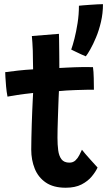

<svg xmlns="http://www.w3.org/2000/svg" viewBox="-20 -879 522 922"><path d="M448.5 -74.5Q439.5 -54.5 420.8 -31.8Q402 -9 371.5 6.8Q341 22.5 295.5 22.5Q236.5 22.5 200 -2.5Q163.5 -27.5 146.8 -69.2Q130 -111 130 -160.5Q130 -187 130.8 -218.8Q131.5 -250.5 132.5 -283.2Q133.5 -316 134.8 -345.5Q136 -375 137.2 -397.8Q138.5 -420.5 139 -432.5Q96.5 -428 62 -422.8Q27.5 -417.5 16 -415Q11.5 -438.5 9.2 -464Q7 -489.5 6 -508.5Q5 -527.5 5 -532.5Q33.5 -536.5 68 -540.2Q102.5 -544 139 -546Q138.5 -560.5 138.2 -587Q138 -613.5 137.5 -635.5Q137 -655 135.5 -674.2Q134 -693.5 133 -706L263 -716.5Q263 -710 263.8 -685.8Q264.5 -661.5 264.5 -627.5Q264.5 -612.5 264.8 -591.8Q265 -571 265 -552.5Q281.5 -553.5 303.5 -554.5Q325.5 -555.5 338.5 -556Q360.5 -557 379 -557Q397.5 -557 410 -556.8Q422.5 -556.5 426.5 -556.5Q429.5 -536 430.2 -503.8Q431 -471.5 431 -448Q426 -448.5 398 -448Q370 -447.5 343 -446.5Q323.5 -446 300.5 -444.5Q277.5 -443 263 -441.5Q262.5 -430.5 261.5 -409.8Q260.5 -389 259.8 -363.2Q259 -337.5 258 -310.5Q257 -283.5 256.5 -259Q256 -234.5 256 -217Q256 -184.5 259.5 -157.5Q263 -130.5 275.2 -114.2Q287.5 -98 313.5 -98Q331 -98 342.5 -109Q354 -120 361.2 -134.5Q368.5 -149 373.5 -160Q379 -152.5 390 -139.8Q401 -127 413.2 -113.5Q425.5 -100 435.2 -89.2Q445 -78.5 448.5 -74.5ZM474.5 -859Q474.5 -815.5 465 -774.5Q455.5 -733.5 441.2 -699.5Q427 -665.5 413.5 -641.8Q400 -618 392 -608.5Q385 -611 370 -618Q355 -625 340.5 -632Q326 -639 322 -641Q329 -660 337.5 -693.2Q346 -726.5 352.5 -767.8Q359 -809 359 -851.5Q365 -852.5 380.2 -853.5Q395.5 -854.5 413.8 -856Q432 -857.5 448.8 -858.2Q465.5 -859 474.5 -859Z"/></svg>

Font: Grandstander Thin SemiBold
Style: Regular
Weight: 600
Version: Version 1.200